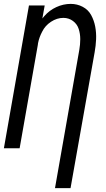

<svg xmlns="http://www.w3.org/2000/svg" viewBox="-24 -763 544 988"><path d="M259 205 384 -506Q389 -534 389 -561.5Q389 -589 381 -614Q373 -639 351.5 -655Q330 -671 302 -671Q269 -671 238.5 -651Q208 -631 193 -600Q178 -572 172 -542L171 -536V-534L77 0H-4L125 -735H206L194 -668Q199 -674 204 -680Q230 -710 266 -726.5Q302 -743 340 -743Q373 -743 401.5 -728Q430 -713 445 -685.5Q460 -658 466 -626Q472 -594 470.5 -560.5Q469 -527 463 -494L339 205Z"/></svg>

Font: Iosevka SS08
Style: Italic
Weight: 400
Italic angle: -10°
Monospace: yes
Designer: Belleve Invis
Foundry: Belleve Invis
Version: 2.1.0; ttfautohint (v1.8.2)